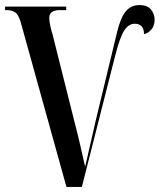

<svg xmlns="http://www.w3.org/2000/svg" viewBox="-20 -740 632 760"><path d="M243 0H304L435 -516Q455 -595 472.5 -620.5Q490 -646 513 -646Q550 -646 550 -605Q566 -608 579 -623Q592 -638 592 -662Q592 -685 577.5 -702.5Q563 -720 532 -720Q498 -720 477 -694Q456 -668 442 -607L358 -259Q349 -218 340 -180Q331 -142 317 -80Q308 -120 297 -168Q286 -216 273 -265L188 -604Q184 -615 179.5 -635.5Q175 -656 175 -669Q175 -700 217 -700H242V-714H0V-700H6Q26 -700 39.5 -691.5Q53 -683 62 -652Z"/></svg>

Font: Noto Serif Display Condensed Semi
Style: Regular
Weight: 600
Width: 3
Designer: Monotype Design Team
Foundry: Monotype Imaging Inc.
Version: Version 1.900